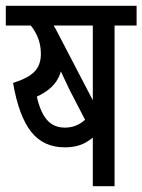

<svg xmlns="http://www.w3.org/2000/svg" viewBox="-20 -642 491 662"><path d="M300 0V-216L326 -194Q307 -169 277 -151.5Q247 -134 203 -134Q130 -134 87.5 -187.5Q45 -241 25 -356Q76 -372 98.5 -394.5Q121 -417 121 -457Q121 -490 108 -518.5Q95 -547 75 -566L121 -554H0V-622H451V-554H375V0ZM204 -202Q244 -202 273 -229Q302 -256 320 -290L300 -239V-554H133L153 -572Q173 -545 184.5 -513Q196 -481 196 -443Q196 -394 174.5 -362Q153 -330 107 -309Q119 -255 142 -228.5Q165 -202 204 -202ZM278 -220 220 -332Q212 -349 198 -378.5Q184 -408 170.5 -439.5Q157 -471 148 -493L171 -544L321 -256Z"/></svg>

Font: Noto Sans Devanagari ExtraCondensed
Style: Regular
Weight: 400
Width: 2
Designer: Jelle Bosma - Monotype Design Team
Foundry: Monotype Imaging Inc.
Version: Version 2.006